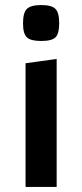

<svg xmlns="http://www.w3.org/2000/svg" viewBox="-20 -739 325 759"><path d="M204 -506V0H81V-489ZM71 -647Q71 -689 86.5 -704Q102 -719 143 -719Q184 -719 199 -704Q214 -689 214 -647Q214 -606 199.5 -591.5Q185 -577 143 -577Q101 -577 86 -591.5Q71 -606 71 -647Z"/></svg>

Font: Changa Medium
Style: Regular
Weight: 500
Designer: Eduardo Rodriguez Tunni
Foundry: Eduardo Rodriguez Tunni
Version: Version 2.002; ttfautohint (v1.5) -l 8 -r 50 -G 150 -x 14 -H